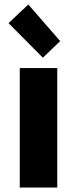

<svg xmlns="http://www.w3.org/2000/svg" viewBox="-20 -835 343 855"><path d="M68 0V-532H235V0ZM18 -732 106 -815 248 -652 171 -578Z"/></svg>

Font: Oxanium ExtraBold
Style: Regular
Weight: 800
Designer: Severin Meyer
Version: Version 2.000